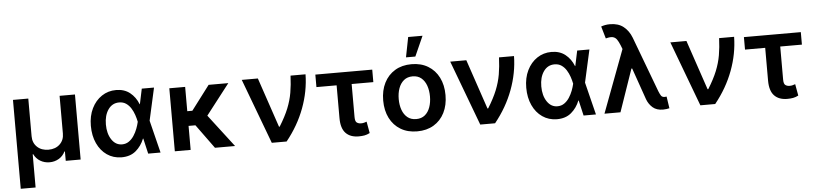

<svg xmlns="http://www.w3.org/2000/svg" viewBox="-52 -1093 6801 1604"><g transform="rotate(-5 3349.0 -290.5)"><path d="M66.1 199.9V-545.5H194.6V-229.4Q194.6 -174 230.8 -139.6Q267 -105.1 326 -105.1Q384.9 -105.1 421.2 -139.9Q457.4 -174.7 457 -229.4V-545.5H585.9V0H460.9V-78.8H456.7Q438.6 -40.8 403.4 -20.2Q368.3 0.4 326 0.4Q283.4 0.4 248.4 -20.2Q213.4 -40.8 195 -78.8H190.7V199.9Z M927.6 11.4Q859 10.7 806.6 -25.6Q754.3 -61.8 724.8 -125.7Q695.3 -189.6 695.3 -272.7Q695.3 -355.5 726.2 -418.5Q757.1 -481.5 810.4 -517Q863.6 -552.6 930.8 -552.6Q1000 -552.6 1046.7 -515.4Q1093.4 -478.3 1117.2 -417.6H1119.3L1146.3 -545.5H1248.9L1188.2 -272.7L1256 0H1152.3L1122.5 -128.6H1119.7Q1095.9 -68.2 1048.8 -28.2Q1001.8 11.7 927.6 11.4ZM1088.8 -272.7 1088.4 -274.1Q1083.1 -300.8 1073 -330.8Q1062.9 -360.8 1046.3 -387.3Q1029.8 -413.7 1005.5 -430.4Q981.2 -447.1 947.4 -447.1Q889.6 -447.1 855.5 -398.3Q821.4 -349.4 821.4 -273.1Q821.4 -196.4 854.8 -146.1Q888.1 -95.9 942.1 -95.9Q974.4 -95.9 999.3 -113.1Q1024.1 -130.3 1041.9 -157.5Q1059.7 -184.7 1071.2 -215Q1082.7 -245.4 1088.4 -271.3Z M1508.5 -528.4V-324.6H1551.1L1705.3 -528.4H1870.4L1672.2 -272.7L1881 0H1712.4L1566.1 -201.3H1508.5V0H1375.7V-528.4Z M2188.9 0 1984.7 -545.5H2119.7L2260.7 -128.6H2266.3Q2315.7 -208.1 2342 -273.3Q2368.3 -338.4 2379.4 -403.1Q2390.6 -467.7 2393.8 -545.5H2519.5Q2517.4 -403.8 2465.2 -263.8Q2413 -123.9 2313.2 0Z M3078.1 -535.9V-431.1H2896.3V-154.1Q2896.3 -117.2 2911 -107.1Q2925.8 -96.9 2945.7 -96.9Q2961.3 -96.9 2971.9 -100.1Q2982.6 -103.3 2993.3 -106.9L3010.7 -9.9Q2987.6 2.1 2965.9 6Q2944.2 9.9 2917.3 9.9Q2846.9 9.9 2808.6 -30.4Q2770.2 -70.7 2770.2 -156.2V-431.1H2600.9V-535.9Z M3408 10.7Q3328.1 10.7 3269.5 -24.5Q3210.9 -59.7 3178.8 -123Q3146.7 -186.4 3146.7 -270.6Q3146.7 -355.1 3178.8 -418.5Q3210.9 -481.9 3269.5 -517.2Q3328.1 -552.6 3408 -552.6Q3487.9 -552.6 3546.7 -517.2Q3605.5 -481.9 3637.4 -418.5Q3669.4 -355.1 3669.4 -270.6Q3669.4 -186.4 3637.4 -123Q3605.5 -59.7 3546.7 -24.5Q3487.9 10.7 3408 10.7ZM3408.7 -92.3Q3452.4 -92.3 3481.4 -116.1Q3510.3 -139.9 3524.7 -180.6Q3539.1 -221.2 3539.1 -271Q3539.1 -321 3524.7 -361.7Q3510.3 -402.3 3481.4 -426.5Q3452.4 -450.6 3408.7 -450.6Q3364.7 -450.6 3335.4 -426.5Q3306.1 -402.3 3291.5 -361.7Q3277 -321 3277 -271Q3277 -221.2 3291.5 -180.6Q3306.1 -139.9 3335.4 -116.1Q3364.7 -92.3 3408.7 -92.3ZM3367.9 -613.3 3400.9 -781.2H3521.3L3446.4 -613.3Z M3937.1 0 3733 -545.5H3867.9L4008.9 -128.6H4014.6Q4063.9 -208.1 4090.2 -273.3Q4116.5 -338.4 4127.7 -403.1Q4138.8 -467.7 4142 -545.5H4267.8Q4265.6 -403.8 4213.4 -263.8Q4161.2 -123.9 4061.4 0Z M4578.8 11.4Q4510.3 10.7 4457.9 -25.6Q4405.5 -61.8 4376.1 -125.7Q4346.6 -189.6 4346.6 -272.7Q4346.6 -355.5 4377.5 -418.5Q4408.4 -481.5 4461.6 -517Q4514.9 -552.6 4582 -552.6Q4651.3 -552.6 4698 -515.4Q4744.7 -478.3 4768.5 -417.6H4770.6L4797.6 -545.5H4900.2L4839.5 -272.7L4907.3 0H4803.6L4773.8 -128.6H4771Q4747.2 -68.2 4700.1 -28.2Q4653.1 11.7 4578.8 11.4ZM4740.1 -272.7 4739.7 -274.1Q4734.4 -300.8 4724.3 -330.8Q4714.1 -360.8 4697.6 -387.3Q4681.1 -413.7 4656.8 -430.4Q4632.5 -447.1 4598.7 -447.1Q4540.8 -447.1 4506.7 -398.3Q4472.7 -349.4 4472.7 -273.1Q4472.7 -196.4 4506 -146.1Q4539.4 -95.9 4593.4 -95.9Q4625.7 -95.9 4650.6 -113.1Q4675.4 -130.3 4693.2 -157.5Q4710.9 -184.7 4722.5 -215Q4734 -245.4 4739.7 -271.3Z M5469.8 8.5Q5415.8 8.5 5383.3 -19.5Q5350.9 -47.6 5335.2 -89.8L5242.2 -355.8H5235.8L5112.9 0H4978.7L5175.8 -525.2L5163.4 -557.2Q5150.6 -589.1 5137.3 -607.8Q5123.9 -626.4 5102.8 -631Q5081.7 -635.7 5044.7 -625.4L5014.9 -728Q5028.8 -733.3 5047.6 -737Q5066.4 -740.8 5089.1 -740.8Q5159.1 -740.8 5202.9 -705.6Q5246.8 -670.5 5269.5 -611.2L5443.2 -147.7Q5452.8 -123.9 5461.8 -109.9Q5470.9 -95.9 5491.5 -95.9Q5495.4 -95.9 5499.1 -96.4Q5502.8 -96.9 5508.2 -97.3L5523.1 1.8Q5513.5 4.3 5498.9 6.4Q5484.4 8.5 5469.8 8.5Z M5783 0 5578.8 -545.5H5713.8L5854.8 -128.6H5860.4Q5909.8 -208.1 5936.1 -273.3Q5962.4 -338.4 5973.5 -403.1Q5984.7 -467.7 5987.9 -545.5H6113.6Q6111.5 -403.8 6059.3 -263.8Q6007.1 -123.9 5907.3 0Z M6672.2 -535.9V-431.1H6490.4V-154.1Q6490.4 -117.2 6505.1 -107.1Q6519.9 -96.9 6539.8 -96.9Q6555.4 -96.9 6566.1 -100.1Q6576.7 -103.3 6587.4 -106.9L6604.8 -9.9Q6581.7 2.1 6560 6Q6538.4 9.9 6511.4 9.9Q6441.1 9.9 6402.7 -30.4Q6364.3 -70.7 6364.3 -156.2V-431.1H6195V-535.9Z"/></g></svg>

Font: Inter UI Semi Bold
Style: Regular
Weight: 600
Designer: Rasmus Andersson
Foundry: rsms
Version: 3.2;8d6f07862